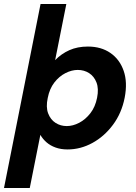

<svg xmlns="http://www.w3.org/2000/svg" viewBox="-48 -741 680 961"><path d="M101 200H-28L155 -721H284L228 -440Q259 -472 299.5 -490Q340 -508 392 -508Q458 -508 504.5 -476Q551 -444 571 -386.5Q591 -329 576 -252Q561 -175 517.5 -116.5Q474 -58 414.5 -25.5Q355 7 290 7Q257 7 230.5 -2.5Q204 -12 185 -28.5Q166 -45 154 -66ZM438 -252Q447 -297 435 -328Q423 -359 398 -375Q373 -391 341 -391Q311 -391 279.5 -375Q248 -359 224 -328Q200 -297 191 -251Q181 -205 193 -173.5Q205 -142 230 -126Q255 -110 286 -110Q317 -110 348.5 -126.5Q380 -143 404.5 -174.5Q429 -206 438 -252Z"/></svg>

Font: Albert Sans
Style: Bold Italic
Weight: 700
Italic angle: -11.25°
Designer: Andreas Rasmussen
Foundry: a.Foundry
Version: Version 1.025